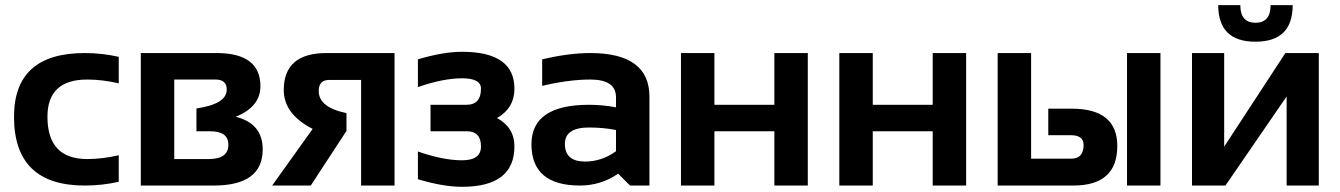

<svg xmlns="http://www.w3.org/2000/svg" viewBox="-20 -718 5185 743"><path d="M439.5 -14.6Q376 0 307.6 0Q34.2 0 34.2 -266.1Q34.2 -512.7 307.6 -512.7Q376 -512.7 439.5 -498V-395.5Q376 -410.2 317.4 -410.2Q163.6 -410.2 163.6 -266.1Q163.6 -102.5 317.4 -102.5Q376 -102.5 439.5 -117.2Z M524.9 0V-512.7H817.9Q987.8 -512.7 987.8 -384.3Q987.8 -304.7 892.1 -266.1Q996.6 -240.2 996.6 -140.1Q996.6 0 807.6 0ZM787.6 -102.5Q863.8 -102.5 863.8 -157.7Q863.8 -210 793.9 -210H740.2V-298.3Q857.4 -315.4 857.4 -371.1Q857.4 -410.2 814.5 -410.2H654.3V-102.5Z M1377.4 0V-408.7H1253.9Q1213.4 -408.7 1213.4 -365.7Q1213.4 -302.2 1320.8 -280.3V-211.4L1182.6 0H1033.2L1189.9 -219.2Q1078.1 -276.4 1078.1 -369.6Q1078.1 -512.7 1243.2 -512.7H1506.8V0Z M1597.2 -488.3Q1694.8 -517.6 1768.1 -517.6Q1970.7 -517.6 1970.7 -375Q1970.7 -299.8 1903.3 -261.2Q1970.7 -224.6 1970.7 -151.4Q1970.7 4.9 1768.1 4.9Q1694.8 4.9 1597.2 -24.4V-131.8Q1694.8 -97.7 1768.1 -97.7Q1841.3 -97.7 1841.3 -151.4Q1841.3 -210 1786.6 -210H1646V-312.5H1785.2Q1841.3 -312.5 1841.3 -375Q1841.3 -415 1768.1 -415Q1694.8 -415 1597.2 -380.9Z M2036.6 -159.7Q2036.6 -312.5 2259.3 -312.5Q2311.5 -312.5 2363.8 -302.7V-341.3Q2363.8 -410.2 2264.6 -410.2Q2180.7 -410.2 2078.1 -385.7V-488.3Q2180.7 -512.7 2264.6 -512.7Q2493.2 -512.7 2493.2 -343.8V0H2418L2372.1 -45.9Q2305.2 0 2224.6 0Q2036.6 0 2036.6 -159.7ZM2259.3 -224.6Q2166 -224.6 2166 -161.1Q2166 -92.8 2244.1 -92.8Q2308.6 -92.8 2363.8 -132.8V-214.8Q2314.9 -224.6 2259.3 -224.6Z M2615.2 0V-512.7H2744.6V-312.5H2976.6V-512.7H3106V0H2976.6V-210H2744.6V0Z M3228 0V-512.7H3357.4V-312.5H3589.4V-512.7H3718.8V0H3589.4V-210H3357.4V0Z M4341.3 0V-512.7H4470.7V0ZM3970.2 -512.7V-104H4125.5Q4173.3 -104 4173.3 -157.2Q4173.3 -194.8 4123.5 -194.8H4036.6V-297.4H4127.9Q4303.7 -297.4 4303.7 -152.8Q4303.7 0 4133.8 0H3840.8V-512.7Z M4959 0V-344.7L4722.2 0H4592.8V-512.7H4717.3V-150.4L4954.1 -512.7H5083.5V0ZM4694.3 -698.2H4779.8Q4779.8 -629.9 4838.4 -629.9Q4897 -629.9 4897 -698.2H4982.4Q4982.4 -556.6 4838.4 -556.6Q4694.3 -556.6 4694.3 -698.2Z"/></svg>

Font: Voltera
Style: Bold
Weight: 700
Designer: Bernd Montag
Version: Version 1.301